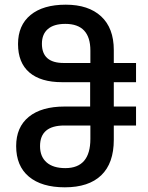

<svg xmlns="http://www.w3.org/2000/svg" viewBox="-20 -790 630 820"><path d="M257 10Q158 10 103.5 -35.5Q49 -81 49 -166Q49 -247 103 -291Q157 -335 256 -335H365V-439H245Q154 -439 105.5 -480.5Q57 -522 57 -602Q57 -682 110.5 -726Q164 -770 261 -770Q358 -770 412 -720Q466 -670 466 -576V-521H561V-439H466V-335H561V-254H466V-193Q466 -93 412.5 -41.5Q359 10 257 10ZM252 -521H366V-574Q366 -688 259 -688Q210 -688 184.5 -666Q159 -644 159 -603Q159 -521 252 -521ZM259 -72Q366 -72 366 -197V-254H255Q151 -254 151 -166Q151 -121 179 -96.5Q207 -72 259 -72Z"/></svg>

Font: Noto Sans Georgian SemiCondensed Medium
Style: Regular
Weight: 500
Width: 4
Designer: Monotype Design Team, Akaki Razmadze
Foundry: Google LLC
Version: Version 2.005; ttfautohint (v1.8.4.7-5d5b)